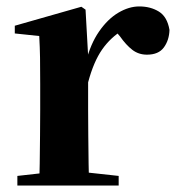

<svg xmlns="http://www.w3.org/2000/svg" viewBox="-20 -577 550 597"><path d="M34 0V-30L141 -42H239L349 -30V0ZM102 0Q103 -26 103.5 -68Q104 -110 104.5 -156Q105 -202 105 -236V-316Q105 -366 104.5 -397.5Q104 -429 102 -465L26 -473V-497L233 -556L246 -547L254 -404V-403V-236Q254 -202 254.5 -156Q255 -110 255.5 -68Q256 -26 257 0ZM254 -321 218 -383H247Q261 -440 288 -479Q315 -518 348 -537.5Q381 -557 413 -557Q448 -557 474 -541Q500 -525 507 -484Q506 -452 489.5 -429.5Q473 -407 437 -407Q411 -407 391.5 -422Q372 -437 353 -464L330 -491L364 -485Q324 -461 297.5 -423Q271 -385 254 -321Z"/></svg>

Font: Noto Serif JP ExtraLight ExtraBold
Style: Regular
Weight: 800
Version: Version 2.003-H1;hotconv 1.1.1;makeotfexe 2.6.0